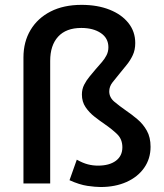

<svg xmlns="http://www.w3.org/2000/svg" viewBox="-20 -755 673 790"><path d="M394 14.5Q372.5 14.5 339.8 9.8Q307 5 266 -13.5L296 -98Q321 -84 341.5 -78.8Q362 -73.5 383 -73.5Q430 -73.5 456.8 -93.5Q483.5 -113.5 483.5 -149Q483.5 -182.5 461.5 -203.5Q439.5 -224.5 411 -244Q390.5 -258 368.8 -275Q347 -292 332 -314.2Q317 -336.5 317 -366Q317 -388 326.2 -406.2Q335.5 -424.5 348.5 -440Q361.5 -455.5 373.5 -470Q386.5 -485 398.8 -499Q411 -513 418.5 -528Q426 -543 426 -560.5Q426 -598 394.8 -619Q363.5 -640 314.5 -640Q252 -640 219.2 -604.2Q186.5 -568.5 186.5 -504.5V0H76.5V-518.5Q76.5 -583 105.8 -631.8Q135 -680.5 188.5 -707.8Q242 -735 315.5 -735Q381 -735 430.8 -715.2Q480.5 -695.5 508.5 -660.2Q536.5 -625 536.5 -578Q536.5 -549.5 526.2 -527.8Q516 -506 501 -487.8Q486 -469.5 471.5 -451.5Q456.5 -433.5 443 -416.2Q429.5 -399 429.5 -379Q429.5 -354 450.8 -336.2Q472 -318.5 496.5 -301.5Q521.5 -284.5 545.2 -264.5Q569 -244.5 584.2 -217.2Q599.5 -190 599.5 -151Q599.5 -102 573.2 -64.5Q547 -27 500.5 -6.2Q454 14.5 394 14.5Z"/></svg>

Font: Geologica Roman
Style: Regular
Weight: 400
Designer: Sindre Bremnes, Frode Helland
Foundry: Monokrom Skriftforlag AS
Version: Version 1.010;gftools[0.9.28]